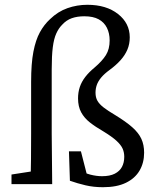

<svg xmlns="http://www.w3.org/2000/svg" viewBox="-20 -769 645 802"><path d="M28 0V-40L138 -57H158V0ZM107 0Q109 -53 109.5 -106Q110 -159 110 -212V-427Q110 -504 119.5 -553Q129 -602 146.5 -634Q164 -666 189 -689Q222 -721 262 -735Q302 -749 345 -749Q424 -749 473 -710.5Q522 -672 522 -613Q522 -585 512 -561.5Q502 -538 483 -517Q464 -496 438 -477Q416 -461 403 -445.5Q390 -430 384.5 -414.5Q379 -399 379 -382Q379 -362 387 -348Q395 -334 413 -320Q431 -306 460 -289Q506 -261 532.5 -237.5Q559 -214 570.5 -189Q582 -164 582 -131Q582 -89 563 -56.5Q544 -24 506 -5.5Q468 13 410 13Q371 13 337 5Q303 -3 272 -14L268 -137H318L349 -16L298 -65Q332 -46 357.5 -39.5Q383 -33 406 -33Q439 -33 459.5 -43.5Q480 -54 489.5 -72Q499 -90 499 -114Q499 -133 492 -148.5Q485 -164 466.5 -181Q448 -198 412 -220Q379 -239 355.5 -257.5Q332 -276 319 -300Q306 -324 306 -358Q306 -384 313.5 -406Q321 -428 336.5 -448Q352 -468 374 -486Q407 -514 422.5 -539Q438 -564 438 -600Q438 -630 426.5 -653Q415 -676 392 -688.5Q369 -701 332 -701Q303 -701 280 -693Q257 -685 239 -665Q225 -651 215 -629Q205 -607 200.5 -571.5Q196 -536 196 -479V-212Q196 -159 197 -106Q198 -53 198 0Z"/></svg>

Font: Source Serif 4 18pt
Style: Regular
Weight: 400
Designer: Frank Grießhammer
Foundry: Adobe Systems Incorporated
Version: Version 4.004;hotconv 1.0.116;makeotfexe 2.5.65601